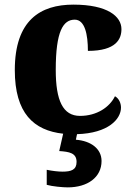

<svg xmlns="http://www.w3.org/2000/svg" viewBox="-20 -570 581 830"><path d="M273 240C358 240 419 197 419 126C419 73 373 39 308 34L313 10C448 6 503 -55 503 -105C503 -123 495 -144 477 -154C454 -107 399 -69 326 -69C252 -69 221 -135 221 -268C221 -435 253 -485 303 -485C347 -485 360 -421 360 -350C483 -350 505 -402 505 -444C505 -499 445 -550 297 -550C155 -550 44 -483 44 -267C44 -80 126 -6 253 8L236 83C279 86 311 91 311 130C311 164 288 172 250 172C232 172 206 169 182 164V229C206 236 252 240 273 240Z"/></svg>

Font: Noto Serif Gurmukhi ExtraBold
Style: Regular
Weight: 800
Designer: Vaibhav Singh and the Monotype Design Team
Foundry: Monotype Imaging Inc.
Version: Version 2.004